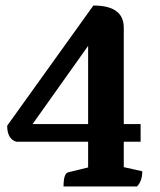

<svg xmlns="http://www.w3.org/2000/svg" viewBox="-20 -675 579 695"><path d="M210 0Q210 -46 226 -51L299 -69V-162H39Q6 -172 6 -220L318 -655Q428 -655 428 -575V-226H489V-162H428V-70L495 -55Q495 -20 476 0ZM98 -226H299V-509Z"/></svg>

Font: Petrona
Style: Bold
Weight: 700
Designer: Ringo R. Seeber
Foundry: Ringo R. Seeber
Version: Version 2.001; ttfautohint (v1.8.3)